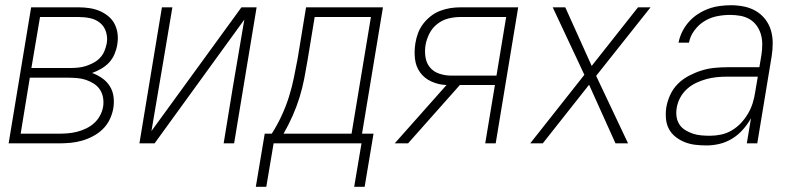

<svg xmlns="http://www.w3.org/2000/svg" viewBox="-20 -548 3040 734"><path d="M207 0H13L99 -520H280Q301 -520 321.5 -517Q342 -514 360 -506.5Q378 -499 393.5 -486.5Q409 -474 418 -456.5Q427 -439 429.5 -418.5Q432 -398 428 -376Q425 -358 417.5 -340.5Q410 -323 397 -309Q384 -295 366.5 -285Q349 -275 332 -269Q352 -262 370 -249.5Q388 -237 399.5 -219Q411 -201 414 -178.5Q417 -156 413 -133Q409 -111 399 -90.5Q389 -70 372.5 -54Q356 -38 335 -27Q314 -16 292.5 -10Q271 -4 249.5 -2Q228 0 207 0ZM100 -288H249Q263 -288 278.5 -289.5Q294 -291 308 -295.5Q322 -300 336.5 -307.5Q351 -315 362 -326.5Q373 -338 379 -352.5Q385 -367 388 -382Q392 -404 385.5 -425.5Q379 -447 362.5 -460.5Q346 -474 324.5 -478.5Q303 -483 280 -483H133ZM59 -37H207Q224 -37 241 -38.5Q258 -40 275.5 -44.5Q293 -49 309.5 -57Q326 -65 339.5 -77Q353 -89 362 -105.5Q371 -122 374 -139Q377 -157 374 -174.5Q371 -192 362 -205.5Q353 -219 339 -228Q325 -237 309 -242.5Q293 -248 275 -249.5Q257 -251 240 -251H94Z M513 0 599 -520H639L604 -312Q593 -246 581.5 -179.5Q570 -113 559 -47L903 -520H961L875 0H835L869 -208Q880 -274 891.5 -340.5Q903 -407 914 -473L571 0Z M958 166 992 -37H1019Q1040 -70 1056.5 -105.5Q1073 -141 1084.5 -177.5Q1096 -214 1103.5 -251Q1111 -288 1118 -325L1150 -520H1444L1364 -37H1408L1374 166H1334L1362 0H1026L998 166ZM1064 -37H1324L1398 -483H1183L1156 -319Q1150 -283 1143 -247Q1136 -211 1125 -175.5Q1114 -140 1098.5 -105Q1083 -70 1064 -37Z M1489 0 1687 -223Q1657 -224 1630 -236Q1603 -248 1586.5 -270.5Q1570 -293 1566.5 -322.5Q1563 -352 1568 -383Q1571 -402 1578 -421Q1585 -440 1597.5 -456.5Q1610 -473 1626.5 -486Q1643 -499 1662.5 -506.5Q1682 -514 1701.5 -517Q1721 -520 1740 -520H1961L1875 0H1835L1872 -223H1738L1540 0ZM1704 -259H1878L1915 -483H1740Q1718 -483 1695 -477.5Q1672 -472 1652.5 -457Q1633 -442 1622 -420.5Q1611 -399 1607 -377Q1603 -353 1606.5 -330Q1610 -307 1623.5 -290.5Q1637 -274 1659 -266.5Q1681 -259 1704 -259Z M2381 0H2333L2232 -224L2055 0H2007L2214 -262L2093 -520H2141L2242 -296L2419 -520H2467L2259 -258Z M2681 8Q2659 8 2638 5.5Q2617 3 2598 -4.5Q2579 -12 2563 -24.5Q2547 -37 2537.5 -54.5Q2528 -72 2526 -93.5Q2524 -115 2527 -136Q2531 -161 2542 -185Q2553 -209 2571.5 -227.5Q2590 -246 2614 -258.5Q2638 -271 2662 -278.5Q2686 -286 2711 -288.5Q2736 -291 2760 -291H2883L2891 -339Q2894 -359 2894 -378.5Q2894 -398 2889 -416Q2884 -434 2873 -449.5Q2862 -465 2846 -474.5Q2830 -484 2810.5 -487.5Q2791 -491 2771 -491Q2746 -491 2721 -486Q2696 -481 2673.5 -467.5Q2651 -454 2634.5 -431.5Q2618 -409 2614 -385H2574Q2578 -406 2588 -426.5Q2598 -447 2613.5 -464.5Q2629 -482 2648.5 -494.5Q2668 -507 2688.5 -514.5Q2709 -522 2731 -525Q2753 -528 2774 -528Q2800 -528 2824.5 -523Q2849 -518 2869.5 -506Q2890 -494 2905 -475Q2920 -456 2927 -432.5Q2934 -409 2934 -383.5Q2934 -358 2930 -333L2875 0H2835L2851 -96Q2838 -73 2820 -52.5Q2802 -32 2779 -18Q2756 -4 2731 2Q2706 8 2681 8ZM2694 -29Q2715 -29 2736.5 -33.5Q2758 -38 2777.5 -49.5Q2797 -61 2812.5 -77.5Q2828 -94 2839.5 -113.5Q2851 -133 2857.5 -154Q2864 -175 2867 -196L2877 -255H2760Q2740 -255 2720 -253Q2700 -251 2680 -245.5Q2660 -240 2641 -231Q2622 -222 2606 -207.5Q2590 -193 2580 -174Q2570 -155 2567 -135Q2564 -118 2566.5 -101.5Q2569 -85 2577.5 -72Q2586 -59 2600 -50.5Q2614 -42 2629 -37Q2644 -32 2661 -30.5Q2678 -29 2694 -29Z"/></svg>

Font: Iosevka Extralight Oblique
Style: Regular
Weight: 200
Italic angle: -9°
Monospace: yes
Designer: Belleve Invis
Foundry: Belleve Invis
Version: Version 32.5.0; ttfautohint (v1.8.4)